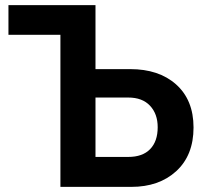

<svg xmlns="http://www.w3.org/2000/svg" viewBox="-20 -730 800 750"><path d="M216 -594V0H493Q601 0 668 -61Q736 -123 736 -232Q736 -340 667 -401Q600 -460 489 -460H353V-710H13V-594ZM481 -349Q536 -349 566 -317Q596 -285 596 -233Q596 -178 566.5 -147.5Q537 -117 481 -117H353V-349Z"/></svg>

Font: RT Raleway Bold
Style: Regular
Weight: 400
Designer: Matt McInerney, Pablo Impallari, Rodrigo Fuenzalida — Edited by Milan Moffatt in April 2016
Foundry: Matt McInerney, Pablo Impallari, Rodrigo Fuenzalida — Edited by Milan Moffatt in April 2016
Version: Version 3.001